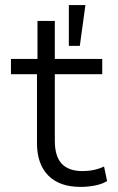

<svg xmlns="http://www.w3.org/2000/svg" viewBox="-20 -725 462 753"><path d="M296 8Q213 8 169 -37Q125 -82 125 -164V-434H23V-494H127V-643H195V-494H381V-434H195V-173Q195 -112 222 -83Q249 -54 304 -54Q327 -54 348 -58.5Q369 -63 388 -72L400 -15Q381 -3 352.5 2.5Q324 8 296 8ZM250 -545V-705H315L293 -545Z"/></svg>

Font: Nunito Sans 7pt Light
Style: Regular
Weight: 300
Designer: Vernon Adams
Foundry: Vernon Adams
Version: Version 3.101;gftools[0.9.27]